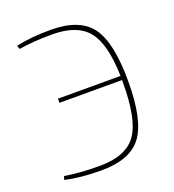

<svg xmlns="http://www.w3.org/2000/svg" viewBox="-131 -804 831 917"><g transform="rotate(-20 285.0 -345.0)"><path d="M59 -667 53 -685Q127 -702 229 -702Q376 -702 435 -622Q494 -542 494 -345Q494 -148 435 -68Q376 12 229 12Q124 12 45 -6L51 -24Q126 -11 229 -11Q362 -11 415 -85Q468 -159 468 -345V-360H150V-381H468Q464 -545 409.5 -612Q355 -679 229 -679Q134 -679 59 -667Z"/></g></svg>

Font: Exo 2.0 Thin
Style: Regular
Weight: 250
Designer: Natanael Gama
Version: Version 1.001;PS 001.001;hotconv 1.0.70;makeotf.lib2.5.58329